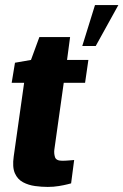

<svg xmlns="http://www.w3.org/2000/svg" viewBox="-20 -731 486 756"><path d="M168 5Q144 5 118 1.5Q92 -2 70.5 -13.5Q49 -25 38.5 -49Q28 -73 34 -115L75 -405H26L39 -484L102 -495L135 -585H256L244 -495H328L315 -405H231L194 -142Q192 -127 196.5 -112.5Q201 -98 225 -98Q237 -98 254.5 -99.5Q272 -101 272 -101L260 -9Q260 -9 246.5 -5.5Q233 -2 212 1.5Q191 5 168 5ZM304 -550 354 -711H446L357 -550Z"/></svg>

Font: Alumni Sans Black
Style: Italic
Weight: 900
Italic angle: -8°
Version: Version 1.016